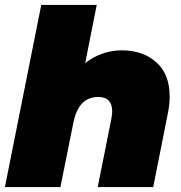

<svg xmlns="http://www.w3.org/2000/svg" viewBox="-22 -762 738 782"><path d="M669 -369Q669 -336 662 -302L602 0H376L431 -275Q435 -299 435 -308Q435 -367 378 -367Q298 -367 277 -263L224 0H-2L146 -742H372L325 -505Q358 -531 396 -544Q434 -557 473 -557Q560 -557 614.5 -508.5Q669 -460 669 -369Z"/></svg>

Font: Montserrat Alternates Black
Style: Italic
Weight: 900
Italic angle: -11.3°
Designer: Julieta Ulanovsky
Foundry: Julieta Ulanovsky
Version: Version 7.200